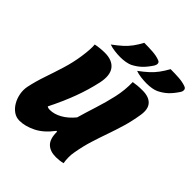

<svg xmlns="http://www.w3.org/2000/svg" viewBox="-252 -1101 1272 1272"><g transform="rotate(45 384.5 -465.0)"><path d="M361 -940Q402 -940 440 -937.5Q478 -935 506 -924Q521 -919 522 -906.5Q523 -894 515 -881Q488 -840 462 -816Q436 -792 402 -775Q386 -768 363.5 -764Q341 -760 316 -760Q291 -760 262.5 -763.5Q234 -767 212 -775Q250 -803 276 -826.5Q302 -850 322 -877Q342 -904 361 -940ZM608 -940Q649 -940 686.5 -937.5Q724 -935 753 -924Q767 -919 768.5 -906.5Q770 -894 762 -881Q735 -840 709 -816Q683 -792 648 -775Q633 -768 610.5 -764Q588 -760 562 -760Q537 -760 508.5 -763.5Q480 -767 459 -775Q497 -803 522.5 -826.5Q548 -850 568 -877Q588 -904 608 -940ZM141 10Q110 10 85 -7.5Q60 -25 43 -54Q26 -83 19.5 -118Q13 -153 20 -187Q33 -249 55.5 -314.5Q78 -380 99 -448Q120 -516 130 -585Q141 -660 137 -700Q155 -704 178 -706.5Q201 -709 223 -709Q294 -709 325 -668Q356 -627 339 -547Q320 -460 288 -374Q256 -288 207 -190Q215 -183 233 -183Q273 -183 315.5 -206.5Q358 -230 396 -276Q415 -342 437.5 -412Q460 -482 476.5 -555Q493 -628 491 -702Q509 -705 529 -707Q549 -709 577 -709Q636 -709 664 -678.5Q692 -648 682 -586Q671 -517 653.5 -458Q636 -399 616 -342.5Q596 -286 577.5 -227Q559 -168 547 -99Q542 -74 542.5 -47Q543 -20 547 2Q532 6 514.5 8Q497 10 482 10Q427 10 397.5 -19.5Q368 -49 369 -115L362 -116Q311 -48 252 -19Q193 10 141 10Z"/></g></svg>

Font: Recursive Sn Csl St Blk
Style: Italic
Weight: 900
Italic angle: -15°
Version: Version 1.079;hotconv 1.0.112;makeotfexe 2.5.65598; ttfautoh